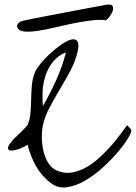

<svg xmlns="http://www.w3.org/2000/svg" viewBox="-20 -825 601 849"><path d="M203.1 -16.6Q162.1 -48.8 138.2 -92.3Q114.3 -135.7 101.6 -185.5Q95.7 -180.7 84 -174.8Q72.3 -168.9 60.1 -165Q47.9 -161.1 36.1 -159.7Q24.4 -158.2 19 -162.1Q13.7 -166 16.1 -175.3Q18.6 -184.6 34.2 -203.1Q36.1 -206.1 46.4 -215.8Q56.6 -225.6 68.4 -236.8Q80.1 -248 89.8 -258.3Q99.6 -268.6 101.6 -271.5Q112.3 -295.9 114.7 -325.2Q117.2 -354.5 117.7 -386.2Q118.2 -418 121.1 -449.2Q124 -480.5 135.7 -507.8Q142.6 -523.4 161.6 -546.4Q180.7 -569.3 204.6 -590.8Q228.5 -612.3 253.4 -629.4Q278.3 -646.5 296.4 -650.4Q314.5 -654.3 322.8 -641.6Q331.1 -628.9 322.3 -592.8Q311.5 -549.8 289.6 -509.3Q267.6 -468.8 244.1 -429.2Q220.7 -389.6 199.7 -350.6Q178.7 -311.5 169.9 -271.5Q165 -250 165 -219.2Q165 -188.5 171.9 -158.2Q178.7 -127.9 194.3 -103Q210 -78.1 237.3 -68.4Q268.6 -56.6 299.8 -62.5Q331.1 -68.4 360.8 -85Q390.6 -101.6 418 -126.5Q445.3 -151.4 468.8 -177.7Q492.2 -204.1 510.7 -229Q529.3 -253.9 542 -271.5L558.6 -253.9Q565.4 -248 550.3 -220.7Q535.2 -193.4 506.3 -158.7Q477.5 -124 438.5 -87.9Q399.4 -51.8 357.9 -27.3Q316.4 -2.9 275.9 2.9Q235.4 8.8 203.1 -16.6ZM169.9 -441.4Q168.9 -436.5 168.5 -424.3Q168 -412.1 168 -398.4Q168 -384.8 168.5 -373Q168.9 -361.3 169.9 -356.4Q201.2 -410.2 228.5 -470.7Q255.9 -531.2 271.5 -592.8Q249 -585 231 -568.8Q212.9 -552.7 200.2 -531.7Q187.5 -510.7 180.2 -487.3Q172.9 -463.9 169.9 -441.4ZM57.6 -702.1Q53.7 -710 56.6 -715.8Q59.6 -721.7 65.4 -726.1Q71.3 -730.5 78.6 -732.4Q85.9 -734.4 91.8 -735.4Q104.5 -738.3 132.3 -743.7Q160.2 -749 195.3 -755.9Q230.5 -762.7 269 -770Q307.6 -777.3 343.3 -784.2Q378.9 -791 406.7 -795.9Q434.6 -800.8 448.2 -803.7Q470.7 -807.6 476.6 -799.8Q482.4 -792 479 -779.3Q475.6 -766.6 466.3 -753.9Q457 -741.2 448.2 -735.4Q419.9 -739.3 381.3 -734.4Q342.8 -729.5 302.2 -721.2Q261.7 -712.9 220.7 -703.1Q179.7 -693.4 146 -688.5Q112.3 -683.6 88.4 -685.5Q64.5 -687.5 57.6 -702.1Z"/></svg>

Font: Over the Rainbow
Style: Regular
Weight: 400
Designer: Kimberly Geswein
Foundry: Kimberly Geswein
Version: Version 1.002 2010